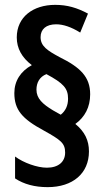

<svg xmlns="http://www.w3.org/2000/svg" viewBox="-20 -781 435 790"><path d="M39 -398C39 -329 71 -292 160 -244C230 -205 248 -192 248 -153C248 -115 220 -91 173 -91C133 -91 77 -111 42 -137V-47C78 -23 123 -11 176 -11C280 -11 346 -68 346 -158C346 -203 329 -239 290 -271C329 -299 351 -340 351 -393C351 -465 310 -504 225 -546C175 -573 147 -591 147 -628C147 -661 170 -681 211 -681C240 -681 273 -670 310 -647L342 -725C297 -749 257 -761 207 -761C116 -761 49 -711 49 -627C49 -582 70 -544 111 -513C65 -488 39 -448 39 -398ZM130 -412C130 -441 143 -465 171 -476C242 -438 260 -417 260 -375C260 -347 250 -325 230 -309L198 -327C155 -353 130 -376 130 -412Z"/></svg>

Font: Noto Sans Myanmar ExtraCondensed SemiBold
Style: Regular
Weight: 600
Width: 2
Designer: Monotype Design Team
Foundry: Monotype Imaging Inc.
Version: Version 2.107